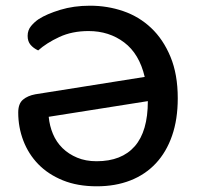

<svg xmlns="http://www.w3.org/2000/svg" viewBox="-20 -639 694 674"><path d="M104 -308 488 -369Q469 -450 416 -490Q363 -530 291 -530Q233 -530 188 -509Q143 -488 114 -462Q97 -470 87 -482Q77 -494 77 -513Q77 -533 89 -547.5Q101 -562 116 -572Q144 -590 191.5 -604.5Q239 -619 296 -619Q357 -619 412.5 -600Q468 -581 510.5 -541Q553 -501 578.5 -439.5Q604 -378 604 -294Q604 -220 584 -162.5Q564 -105 527 -65.5Q490 -26 437.5 -5.5Q385 15 320 15Q252 15 200.5 -6Q149 -27 114.5 -62.5Q80 -98 62 -145Q44 -192 44 -244Q44 -275 60.5 -289Q77 -303 104 -308ZM151 -229Q154 -197 166 -168.5Q178 -140 199.5 -119Q221 -98 251 -85.5Q281 -73 319 -73Q407 -73 453 -125.5Q499 -178 499 -284Z"/></svg>

Font: Baloo 2 Latin Medium
Style: Regular
Weight: 500
Designer: Sarang Kulkarni and Ek Type
Foundry: Ek Type
Version: Version 1.001